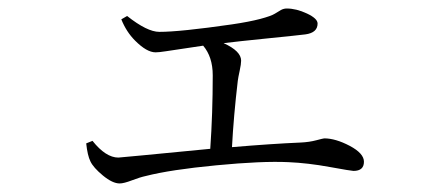

<svg xmlns="http://www.w3.org/2000/svg" viewBox="-20 -472 1040 449"><path d="M263.7 -426.8 277.3 -434.6Q324.2 -397.5 352.5 -397.5Q401.4 -397.5 522.5 -415Q562.5 -420.9 588.4 -427.7Q614.3 -434.6 622.6 -439.9Q630.9 -445.3 637.2 -448.7Q643.6 -452.1 650.4 -452.1Q672.9 -452.1 697.8 -440.4Q722.7 -428.7 722.7 -417Q722.7 -395.5 694.3 -391.6Q678.7 -389.6 606.4 -382.3Q534.2 -375 502.9 -371.1Q543.9 -352.5 543.9 -330.1Q543.9 -322.3 540.5 -306.6Q537.1 -291 536.1 -283.2Q526.4 -201.2 522.5 -127.9Q614.3 -135.7 683.6 -138.7Q703.1 -139.6 719.7 -144Q736.3 -148.4 738.3 -148.4Q764.6 -148.4 797.9 -130.9Q831.1 -113.3 831.1 -93.8Q831.1 -72.3 806.6 -72.3Q801.8 -72.3 751 -81.5Q700.2 -90.8 654.3 -92.8Q592.8 -95.7 485.8 -85.4Q378.9 -75.2 321.3 -60.5Q307.6 -57.6 288.6 -50.3Q269.5 -43 259.8 -43Q243.2 -43 220.7 -61.5Q198.2 -80.1 191.4 -94.7Q184.6 -108.4 181.6 -136.7L196.3 -142.6Q227.5 -103.5 256.8 -103.5Q260.7 -103.5 471.7 -124Q477.5 -207 477.5 -295.9Q477.5 -338.9 455.1 -365.2Q435.5 -362.3 409.7 -358.4Q383.8 -354.5 367.7 -352.1Q351.6 -349.6 343.8 -349.6Q323.2 -349.6 295.9 -377Q275.4 -397.5 263.7 -426.8Z"/></svg>

Font: GenYoMin TW TTF Light
Style: Regular
Weight: 300
Version: Version 1.300